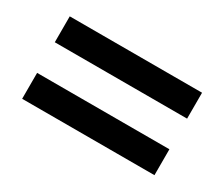

<svg xmlns="http://www.w3.org/2000/svg" viewBox="-63 -650 698 597"><g transform="rotate(30 286.0 -352.0)"><path d="M48 -407V-500H523V-407ZM48 -204V-297H523V-204Z"/></g></svg>

Font: Noto Sans Malayalam SemiBold
Style: Regular
Weight: 600
Designer: Jelle Bosma - Monotype Design Team
Foundry: Monotype Imaging Inc.
Version: Version 2.104; ttfautohint (v1.8.4.7-5d5b)